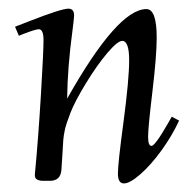

<svg xmlns="http://www.w3.org/2000/svg" viewBox="-20 -419 451 446"><path d="M70.1 -351.1Q62.7 -351.1 33.4 -339.8L23.9 -335.9L14.9 -356.9Q19.3 -358.4 47.6 -369.6Q122.6 -398.9 138.9 -398.9Q152.1 -398.9 152.1 -383.1Q152.1 -377 148.4 -348.4Q136.7 -261.7 136 -189.9Q253.2 -397.9 320.1 -397.9Q344 -397.9 344 -332Q344 -289.3 334 -205.8Q324 -122.3 324 -101.2Q324 -80.1 332 -80.1Q340.3 -80.1 371.1 -134Q376 -142.8 378.9 -147.9L396 -138.9Q379.9 -103.8 355.1 -69.6Q330.3 -35.4 306 -14.2Q281.7 7.1 267.8 7.1Q253.9 7.1 253.9 -16Q253.9 -39.1 267 -136.7Q280 -234.4 280 -279.2Q280 -324 263.9 -324Q253.2 -324 229.1 -295.7Q205.1 -267.3 179.4 -225.2Q153.8 -183.1 143.8 -157.3Q133.8 -131.6 130.7 -117.6Q127.7 -103.5 127 -93.6Q126.2 -83.7 125 -60.8Q123.8 -37.8 122.6 -23.7Q120.4 1 95.9 1H80.1Q70.8 1 65.6 -2.3Q60.3 -5.6 61 -13.9Q69.1 -99.1 75.1 -199.7Q81.1 -300.3 81.1 -325.7Q81.1 -351.1 70.1 -351.1Z"/></svg>

Font: Linden Hill
Style: Italic
Weight: 400
Italic angle: -5.60001°
Version: Version 1.201